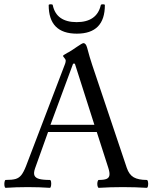

<svg xmlns="http://www.w3.org/2000/svg" viewBox="-22 -880 724 903"><path d="M4.9 -33.7Q35.2 -33.7 51.3 -38.3Q67.4 -43 78.1 -56.4Q88.9 -69.8 100.1 -98.1L284.2 -580.1Q287.1 -588.4 287.1 -594.7Q287.1 -598.1 284.7 -602.1Q282.2 -606 279.3 -609.4Q277.3 -611.3 275.9 -613.5Q274.4 -615.7 274.4 -617.2Q274.4 -620.1 293.9 -630.9Q298.3 -633.3 302.2 -635.3Q320.3 -646 338.9 -659.2Q351.6 -668 359.6 -672.6Q367.7 -677.2 370.6 -677.2Q376 -677.2 380.4 -671.9Q384.8 -666.5 387.7 -655.8Q393.6 -632.8 399.7 -612.5Q405.8 -592.3 411.6 -574.7L574.2 -90.8Q585 -58.6 606.9 -46.1Q628.9 -33.7 668 -33.7Q672.4 -33.7 674.1 -24.4Q675.8 -15.1 674.1 -5.9Q672.4 3.4 668 3.4Q615.2 0 555.7 0Q495.6 0 442.9 3.4Q438.5 3.4 436.5 -5.9Q434.6 -15.1 436.5 -24.4Q438.5 -33.7 442.9 -33.7Q467.3 -33.7 479 -38.6Q490.7 -43.5 492.7 -55.9Q494.6 -68.4 487.3 -90.8L433.1 -259.3H204.1L143.1 -88.9Q135.3 -66.9 139.9 -55.2Q144.5 -43.5 161.9 -38.6Q179.2 -33.7 212.4 -33.7Q216.8 -33.7 218.3 -24.4Q219.7 -15.1 218 -5.9Q216.3 3.4 212.4 3.4Q164.1 0 108.9 0Q53.2 0 4.9 3.4Q0.5 3.4 -1 -5.9Q-2.4 -15.1 -0.7 -24.4Q1 -33.7 4.9 -33.7ZM421.9 -293 330.1 -580.6H321.8L215.3 -293ZM207 -856Q207 -859.9 216.8 -859.9Q225.6 -859.9 226.1 -856Q234.4 -815.9 262.7 -795.9Q291 -775.9 338.4 -775.9Q385.7 -775.9 414.3 -795.9Q442.9 -815.9 452.1 -856Q453.1 -859.9 461.9 -859.9Q471.2 -859.9 471.2 -856Q471.2 -721.7 339.4 -721.7Q207 -721.7 207 -856Z"/></svg>

Font: Junicode Two Beta VF
Style: Regular
Weight: 400
Designer: Peter S. Baker
Foundry: Briery Creek Software
Version: Version 1.031 beta; ttfautohint (v1.8.1.43-b0c9)